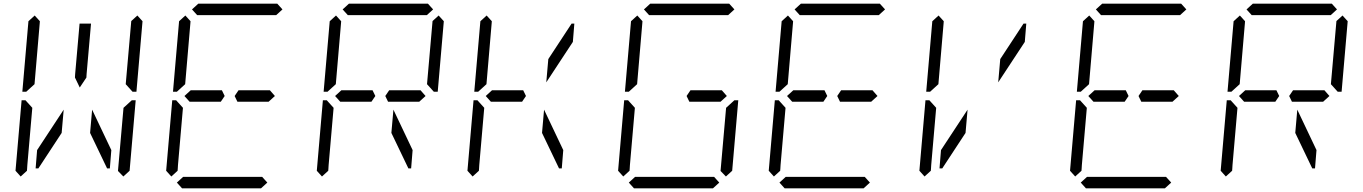

<svg xmlns="http://www.w3.org/2000/svg" viewBox="-20 -1020 7384 1040"><path d="M188 -108H173L181 -207L325 -426L314 -300ZM411 -892H473L449 -618L448 -600L412 -546L386 -600L387 -618ZM468 -300 479 -426 583 -207 575 -108H560ZM649 -436 694 -477H715L682 -95L648 -64L619 -94ZM724 -936 752 -905 719 -523H698L661 -564L691 -906ZM92 -64 64 -95 97 -477H118L127 -467L155 -436L128 -125L127 -108L126 -95ZM122 -523H101L134 -905L168 -936L196 -905L195 -892L167 -564L133 -533Z M1020 -969 1054 -1000H1482L1510 -969L1476 -938H1474H1293H1231H1050H1048ZM1020 -469H1007L979 -500L1013 -531H1026H1150H1174H1182L1197 -500L1176 -469H1168H1144ZM1428 -31 1394 0H966L938 -31L972 -62H974H1155H1217H1398H1400ZM908 -64 880 -95 913 -477H934L943 -467L971 -436L944 -125L943 -108L942 -95ZM938 -523H917L950 -905L984 -936L1012 -905L1011 -892L983 -564L949 -533ZM1428 -531H1442L1469 -500L1435 -469H1422H1298H1274H1266L1251 -500L1272 -531H1280H1304Z M1836 -969 1870 -1000H2298L2326 -969L2292 -938H2290H2109H2047H1866H1864ZM1836 -469H1823L1795 -500L1829 -531H1842H1966H1990H1998L2013 -500L1992 -469H1984H1960ZM2100 -300 2111 -426 2215 -207 2207 -108H2192ZM2356 -936 2384 -905 2351 -523H2330L2293 -564L2323 -906ZM1724 -64 1696 -95 1729 -477H1750L1759 -467L1787 -436L1760 -125L1759 -108L1758 -95ZM1754 -523H1733L1766 -905L1800 -936L1828 -905L1827 -892L1799 -564L1765 -533ZM2244 -531H2258L2285 -500L2251 -469H2238H2114H2090H2082L2067 -500L2088 -531H2096H2120Z M2652 -469H2639L2611 -500L2645 -531H2658H2782H2806H2814L2829 -500L2808 -469H2800H2776ZM3076 -892H3091L3083 -793L2939 -574L2950 -700ZM2916 -300 2927 -426 3031 -207 3023 -108H3008ZM2540 -64 2512 -95 2545 -477H2566L2575 -467L2603 -436L2576 -125L2575 -108L2574 -95ZM2570 -523H2549L2582 -905L2616 -936L2644 -905L2643 -892L2615 -564L2581 -533Z M3468 -969 3502 -1000H3930L3958 -969L3924 -938H3922H3741H3679H3498H3496ZM3876 -31 3842 0H3414L3386 -31L3420 -62H3422H3603H3665H3846H3848ZM3913 -436 3958 -477H3979L3946 -95L3912 -64L3883 -94ZM3356 -64 3328 -95 3361 -477H3382L3391 -467L3419 -436L3392 -125L3391 -108L3390 -95ZM3386 -523H3365L3398 -905L3432 -936L3460 -905L3459 -892L3431 -564L3397 -533ZM3876 -531H3890L3917 -500L3883 -469H3870H3746H3722H3714L3699 -500L3720 -531H3728H3752Z M4284 -969 4318 -1000H4746L4774 -969L4740 -938H4738H4557H4495H4314H4312ZM4284 -469H4271L4243 -500L4277 -531H4290H4414H4438H4446L4461 -500L4440 -469H4432H4408ZM4692 -31 4658 0H4230L4202 -31L4236 -62H4238H4419H4481H4662H4664ZM4172 -64 4144 -95 4177 -477H4198L4207 -467L4235 -436L4208 -125L4207 -108L4206 -95ZM4202 -523H4181L4214 -905L4248 -936L4276 -905L4275 -892L4247 -564L4213 -533ZM4692 -531H4706L4733 -500L4699 -469H4686H4562H4538H4530L4515 -500L4536 -531H4544H4568Z M5084 -108H5069L5077 -207L5221 -426L5210 -300ZM5524 -892H5539L5531 -793L5387 -574L5398 -700ZM4988 -64 4960 -95 4993 -477H5014L5023 -467L5051 -436L5024 -125L5023 -108L5022 -95ZM5018 -523H4997L5030 -905L5064 -936L5092 -905L5091 -892L5063 -564L5029 -533Z M5916 -969 5950 -1000H6378L6406 -969L6372 -938H6370H6189H6127H5946H5944ZM5916 -469H5903L5875 -500L5909 -531H5922H6046H6070H6078L6093 -500L6072 -469H6064H6040ZM6324 -31 6290 0H5862L5834 -31L5868 -62H5870H6051H6113H6294H6296ZM5804 -64 5776 -95 5809 -477H5830L5839 -467L5867 -436L5840 -125L5839 -108L5838 -95ZM5834 -523H5813L5846 -905L5880 -936L5908 -905L5907 -892L5879 -564L5845 -533ZM6324 -531H6338L6365 -500L6331 -469H6318H6194H6170H6162L6147 -500L6168 -531H6176H6200Z M6732 -969 6766 -1000H7194L7222 -969L7188 -938H7186H7005H6943H6762H6760ZM6732 -469H6719L6691 -500L6725 -531H6738H6862H6886H6894L6909 -500L6888 -469H6880H6856ZM6996 -300 7007 -426 7111 -207 7103 -108H7088ZM7252 -936 7280 -905 7247 -523H7226L7189 -564L7219 -906ZM6620 -64 6592 -95 6625 -477H6646L6655 -467L6683 -436L6656 -125L6655 -108L6654 -95ZM6650 -523H6629L6662 -905L6696 -936L6724 -905L6723 -892L6695 -564L6661 -533ZM7140 -531H7154L7181 -500L7147 -469H7134H7010H6986H6978L6963 -500L6984 -531H6992H7016Z"/></svg>

Font: DSEG14 Classic Mini
Style: Light Italic
Weight: 300
Italic angle: -5°
Designer: Keshikan(Twitter:@keshinomi_88pro)
Version: Version 0.46